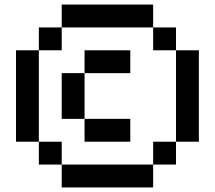

<svg xmlns="http://www.w3.org/2000/svg" viewBox="-20 -720 940 840"><path d="M650 100H250V0H150V-100H50V-500H150V-600H250V-700H650V-600H750V-500H850V-100H750V0H650ZM250 0H650V-100H750V-500H650V-600H250V-500H150V-100H250ZM550 -100H350V-200H250V-400H350V-500H550V-400H350V-200H550Z"/></svg>

Font: Matrix Sans
Style: Regular
Weight: 400
Designer: Brad Neil
Version: Version 1.100